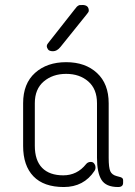

<svg xmlns="http://www.w3.org/2000/svg" viewBox="-20 -752 544 772"><path d="M417 -337V-117Q417 -78 423.5 -63.5Q430 -49 449 -44L460 -41Q475 -38 475 -28V-17Q475 0 455 0Q406 0 388 -29Q370 -58 370 -118V-337Q370 -394 335 -424.5Q300 -455 246 -455Q192 -455 156 -424.5Q120 -394 120 -337V-166Q120 -107 149.5 -77Q179 -47 234.5 -47Q290 -47 326 -92Q333 -101 345.5 -101Q358 -101 363 -86Q366 -74 360 -65Q317 0 236.5 0Q156 0 114.5 -43Q73 -86 73 -165V-337Q73 -416 121 -459Q169 -502 246 -502Q323 -502 370 -458.5Q417 -415 417 -337ZM311 -732Q337 -732 337 -709Q337 -704 330 -696L223 -563Q209 -546 193.5 -546Q178 -546 173 -553.5Q168 -561 168 -566.5Q168 -572 173 -578L280 -714Q284 -718 285 -720Q286 -722 288.5 -724.5Q291 -727 292 -727.5Q293 -728 296 -730Q299 -732 301 -731.5Q303 -731 306 -731.5Q309 -732 311 -732Z"/></svg>

Font: Text Me One
Style: Regular
Weight: 400
Designer: Julia Petretta
Foundry: Julia Petretta
Version: Version 1.003